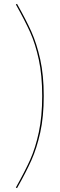

<svg xmlns="http://www.w3.org/2000/svg" viewBox="-20 -846 308 992"><path d="M206 -350Q206 -243 188 -161.5Q170 -80 142.5 -18.5Q115 43 68 126L62 123Q109 39 136 -21Q163 -81 180.5 -162.5Q198 -244 198 -350Q198 -457 180.5 -538Q163 -619 136 -679Q109 -739 62 -823L68 -826Q115 -743 142.5 -681.5Q170 -620 188 -538.5Q206 -457 206 -350Z"/></svg>

Font: Fira Sans Compressed Eight
Style: Regular
Weight: 100
Width: 1
Designer: bBox Type GmbH & Carrois Corporate GbR & Edenspiekermann AG
Foundry: bBox Type GmbH & Carrois Corporate GbR & Edenspiekermann AG
Version: Version 4.301